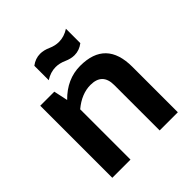

<svg xmlns="http://www.w3.org/2000/svg" viewBox="-189 -832 966 966"><g transform="rotate(-45 294.0 -349.0)"><path d="M61 0V-512.7H161.1L177.2 -437.5Q251 -512.7 345.2 -512.7Q527.3 -512.7 527.3 -323.2V0H397.9V-323.2Q397.9 -408.2 313.5 -408.2Q250.5 -408.2 190.4 -357.9V0ZM182.1 -675.8Q211.4 -698.2 245.6 -698.2Q271 -698.2 299.3 -685.5Q327.6 -672.9 355 -672.9Q391.6 -672.9 426.3 -695.3V-592.8Q397 -570.3 362.8 -570.3Q337.4 -570.3 309.1 -583Q280.8 -595.7 253.4 -595.7Q216.8 -595.7 182.1 -573.2Z"/></g></svg>

Font: Voltera
Style: Bold
Weight: 700
Designer: Bernd Montag
Version: Version 1.301